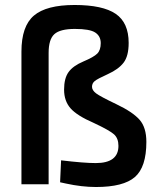

<svg xmlns="http://www.w3.org/2000/svg" viewBox="-20 -739 635 770"><path d="M175 0H66V-532Q66 -634 116 -676.5Q166 -719 279 -719Q392 -719 444 -683.5Q496 -648 496 -567Q496 -514 475.5 -487.5Q455 -461 413 -442Q371 -423 360 -414Q349 -405 349 -391Q349 -377 365.5 -364.5Q382 -352 447 -321Q512 -290 539.5 -259Q567 -228 567 -170Q567 -69 521 -29Q475 11 365 11Q308 11 244 -3L221 -8L225 -96Q317 -85 364 -85Q455 -85 455 -154Q455 -184 437.5 -200Q420 -216 356 -246Q289 -275 263 -304.5Q237 -334 237 -379.5Q237 -425 255 -450Q273 -475 314.5 -492.5Q356 -510 370 -524Q384 -538 384 -566Q384 -594 362 -608.5Q340 -623 280.5 -623Q221 -623 198 -602Q175 -581 175 -527Z"/></svg>

Font: TitilliumWeb-SemiBold
Style: SemiBold
Weight: 600
Version: Version 1.001;PS 57.000;hotconv 1.0.70;makeotf.lib2.5.55311